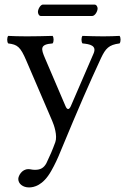

<svg xmlns="http://www.w3.org/2000/svg" viewBox="-20 -588 555 840"><path d="M204 160C220 132 233 104 245 74C325 -119 370 -222 422 -334C442 -376 456 -392 503 -398C509 -404 509 -425 503 -431C483 -430 460 -429 432 -429C402 -429 371 -430 341 -431C335 -425 335 -404 341 -398C373 -395 405 -389 389 -353L290 -124C283 -108 274 -105 266 -125L177 -333C159 -375 154 -394 210 -398C216 -404 216 -425 210 -431C173 -430 133 -429 97 -429C63 -429 36 -430 16 -431C10 -425 10 -404 16 -398C56 -393 69 -384 95 -323L208 -60C217 -40 232 6 222 34C210 67 198 95 183 126C172 146 158 155 133 155C119 155 115 152 104 152C75 152 60 182 60 195C60 216 80 232 107 232C128 232 168 224 204 160ZM383 -518C396 -518 407 -539 407 -551C407 -557 403 -568 393 -568H168C157 -568 146 -548 146 -536C146 -529 150 -518 159 -518Z"/></svg>

Font: Libertinus Math
Style: Regular
Weight: 400
Designer: Philipp H. Poll, Khaled Hosny
Foundry: Caleb Maclennan
Version: Version 7.050;RELEASE